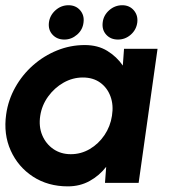

<svg xmlns="http://www.w3.org/2000/svg" viewBox="-27 -682 667 716"><path d="M435.5 -500H560.5L490 0H364.5L369 -60Q343.5 -27 307.2 -7Q271 13 226 13Q152 13 96.2 -23.2Q40.5 -59.5 13 -120.5Q-14.5 -181.5 -4 -255.5Q3.5 -309 29.8 -356Q56 -403 96.2 -438.5Q136.5 -474 186 -494Q235.5 -514 289 -514Q338 -514 373.2 -492.2Q408.5 -470.5 431 -437.5ZM237 -107Q275 -107 307.8 -126.2Q340.5 -145.5 362.5 -178Q384.5 -210.5 390.5 -250Q397 -290 385 -322.5Q373 -355 346.5 -374Q320 -393 282 -393Q244 -393 210 -373.8Q176 -354.5 152.5 -322Q129 -289.5 123 -250Q117 -210 130.5 -177.8Q144 -145.5 172 -126.2Q200 -107 237 -107ZM213 -534.5Q185.5 -534.5 168.8 -552.8Q152 -571 155.5 -598.5Q159 -625 180 -643.8Q201 -662.5 228.5 -662.5Q255.5 -662.5 271.8 -643.8Q288 -625 284.5 -598.5Q281.5 -571 260.5 -552.8Q239.5 -534.5 213 -534.5ZM413 -534.5Q385.5 -534.5 369 -552.8Q352.5 -571 356 -598.5Q359 -625 380.2 -643.8Q401.5 -662.5 429 -662.5Q455.5 -662.5 471.8 -643.8Q488 -625 485 -598.5Q481.5 -571 460.8 -552.8Q440 -534.5 413 -534.5Z"/></svg>

Font: Urbanist
Style: Bold Italic
Weight: 700
Italic angle: -8°
Designer: Corey Hu
Foundry: Corey Hu
Version: Version 1.330; ttfautohint (v1.8.4.7-5d5b)